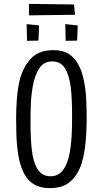

<svg xmlns="http://www.w3.org/2000/svg" viewBox="-20 -963 529 988"><path d="M237 5Q189 5 157.5 -13Q126 -31 107 -64.5Q88 -98 78 -144Q72 -174 68.5 -207.5Q65 -241 64 -279Q63 -317 63 -357Q63 -382 64 -407Q65 -432 67 -456.5Q69 -481 72.5 -504.5Q76 -528 81 -550Q98 -617 138.5 -661Q179 -705 255 -705Q304 -705 335 -684.5Q366 -664 384.5 -628.5Q403 -593 412 -547Q421 -504 423.5 -454.5Q426 -405 426 -355Q426 -311 423.5 -269.5Q421 -228 415.5 -191Q410 -154 400 -122Q381 -64 343 -29.5Q305 5 237 5ZM240 -56Q269 -56 288 -71Q307 -86 319.5 -113.5Q332 -141 339 -178Q346 -216 348.5 -262Q351 -308 351 -360Q351 -404 349.5 -443Q348 -482 344 -514Q336 -576 314.5 -611.5Q293 -647 249 -647Q205 -647 181.5 -610.5Q158 -574 148 -515Q145 -497 142.5 -476.5Q140 -456 139 -434.5Q138 -413 137.5 -390.5Q137 -368 137 -345Q137 -294 139 -249.5Q141 -205 147 -169Q153 -134 164.5 -108.5Q176 -83 194.5 -69.5Q213 -56 240 -56ZM129 -884V-943L361 -940L366 -887ZM178 -754 119 -753 117 -839 181 -832ZM377 -754 318 -753 316 -839 380 -832Z"/></svg>

Font: Truculenta
Style: Regular
Weight: 400
Designer: Ivan Castro, Eva Sanz & Omnibus-Type Team
Foundry: Omnibus-Type
Version: Version 1.002